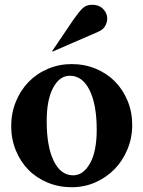

<svg xmlns="http://www.w3.org/2000/svg" viewBox="-20 -774 602 806"><path d="M281 -505Q335 -505 382 -485.5Q429 -466 462.5 -432Q496 -398 515.5 -351Q535 -304 535 -250Q535 -195 515 -147Q495 -99 461 -64Q427 -29 380.5 -8.5Q334 12 281 12Q227 12 180 -7.5Q133 -27 99.5 -61Q66 -95 46.5 -142.5Q27 -190 27 -244Q27 -299 46.5 -347Q66 -395 100 -430Q134 -465 181 -485Q228 -505 281 -505ZM273 -456Q230 -456 203 -405.5Q176 -355 176 -265Q176 -159 205.5 -98.5Q235 -38 287 -38Q330 -38 358 -88.5Q386 -139 386 -229Q386 -335 356 -395.5Q326 -456 273 -456ZM198 -558H202L391 -640Q415 -650 424 -669.5Q433 -689 429 -707.5Q425 -726 409 -740Q393 -754 367 -754Q342 -754 327 -739.5Q312 -725 290 -694Z"/></svg>

Font: Redaction
Style: Bold
Weight: 700
Designer: Jeremy Mickel / Forest Young
Foundry: MCKL
Version: Version 2.001; Redaction Bold